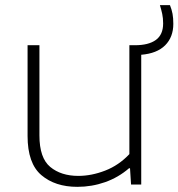

<svg xmlns="http://www.w3.org/2000/svg" viewBox="-20 -716 692 745"><path d="M280 9Q194 9 140.5 -36.5Q87 -82 87 -188.5V-540.5H133V-190.5Q133 -103 175 -68.2Q217 -33.5 284 -33.5Q335 -33.5 388 -54Q441 -74.5 482 -118V-540.5H503.5Q556.5 -540.5 584.8 -561Q613 -581.5 613 -625Q613 -645.5 609.5 -661.8Q606 -678 600.5 -696H639.5Q646.5 -678.5 649.5 -662.2Q652.5 -646 652.5 -623.5Q652.5 -572 620.8 -540.2Q589 -508.5 528 -503.5V0H488.5L484.5 -63H480.5Q439.5 -27.5 387.8 -9.2Q336 9 280 9Z"/></svg>

Font: Encode Sans Exp XLt
Style: Regular
Weight: 200
Width: 7
Designer: Multiple Designers
Foundry: Impallari Type
Version: Version 3.002; ttfautohint (v1.8.3) -l 8 -r 50 -G 200 -x 14 